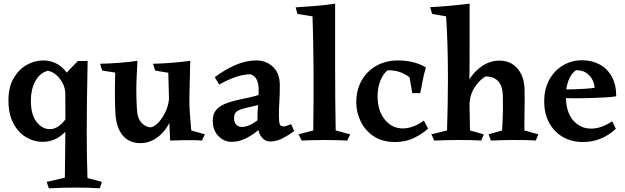

<svg xmlns="http://www.w3.org/2000/svg" viewBox="-20 -765 3399 1045"><path d="M457 -433Q455 -329 453.5 -234Q452 -139 452 -49Q452 20 453 77.5Q454 135 456 204L535 225L523 260Q496 258 466 257Q436 256 391 256Q360 256 318.5 257Q277 258 246 260L234 225L333 202Q334 114 335 31Q336 -52 336 -138Q336 -200 335.5 -257Q335 -314 334 -360Q355 -382 368.5 -396.5Q382 -411 404 -433ZM214 -436Q268 -436 308.5 -405.5Q349 -375 368 -320L336 -252Q335 -285 321 -312.5Q307 -340 285 -358Q263 -376 240 -380Q195 -367 171.5 -322Q148 -277 148 -219Q148 -140 179.5 -101Q211 -62 251 -62Q289 -62 324.5 -101Q360 -140 374 -208L402 -163Q376 -86 327 -39.5Q278 7 211 7Q165 7 122.5 -18Q80 -43 53 -93Q26 -143 26 -219Q26 -291 54 -339Q82 -387 125 -411.5Q168 -436 214 -436Z M743 14Q682 14 647 -29Q612 -72 608 -151Q606 -186 605.5 -239Q605 -292 607 -370L536 -381L525 -418Q575 -419 628.5 -423Q682 -427 728 -434Q726 -390 724 -351.5Q722 -313 722 -270.5Q722 -228 725 -175Q727 -121 750.5 -96.5Q774 -72 802 -72Q823 -77 846 -102.5Q869 -128 885 -166.5Q901 -205 901 -248L927 -177Q921 -128 895.5 -84Q870 -40 830.5 -13Q791 14 743 14ZM906 0Q905 -37 903 -67Q901 -97 902 -145L896 -369L824 -381L813 -418Q864 -419 917 -423.5Q970 -428 1016 -434Q1015 -426 1014.5 -403Q1014 -380 1013.5 -350Q1013 -320 1012 -290Q1011 -260 1011 -237Q1011 -214 1011 -207Q1011 -173 1014 -140.5Q1017 -108 1021 -55L1095 -34L1079 0Q1052 -2 1032 -2Q1012 -2 976 -2Q962 -2 941 -1Q920 0 906 0Z M1375 -436Q1429 -436 1466 -401Q1503 -366 1503 -302Q1503 -248 1500.5 -211.5Q1498 -175 1498 -139Q1498 -105 1502 -91Q1506 -77 1522 -77Q1530 -77 1540.5 -80.5Q1551 -84 1565 -89L1581 -51Q1551 -29 1517.5 -12Q1484 5 1452 5Q1419 5 1400 -24Q1381 -53 1381 -103Q1381 -151 1384.5 -196Q1388 -241 1388 -274Q1388 -308 1377.5 -331Q1367 -354 1342 -361Q1298 -359 1257 -344Q1216 -329 1173 -305L1149 -345Q1204 -386 1261 -411Q1318 -436 1375 -436ZM1447 -269 1398 -197Q1373 -191 1352.5 -185.5Q1332 -180 1316 -177Q1283 -169 1268.5 -158.5Q1254 -148 1254 -121Q1254 -99 1266 -86.5Q1278 -74 1298 -74Q1325 -74 1360 -95.5Q1395 -117 1424 -151L1434 -105Q1416 -83 1386 -57Q1356 -31 1318.5 -12Q1281 7 1240 7Q1200 7 1169 -24Q1138 -55 1138 -109Q1138 -147 1158.5 -169Q1179 -191 1215.5 -204Q1252 -217 1301 -227Q1335 -233 1371 -243Q1407 -253 1447 -269Z M1804 -745Q1804 -575 1804 -396.5Q1804 -218 1807 -55L1886 -34L1870 0Q1845 -1 1819.5 -2Q1794 -3 1747 -3Q1704 -3 1677 -2Q1650 -1 1622 0L1605 -34L1685 -55Q1686 -135 1686.5 -220Q1687 -305 1686.5 -387.5Q1686 -470 1684.5 -544Q1683 -618 1681 -676L1599 -689L1589 -725Q1612 -727 1647.5 -729Q1683 -731 1724 -735Q1765 -739 1804 -745Z M2310 -65Q2279 -37 2234 -14.5Q2189 8 2131 8Q2060 8 2013 -24Q1966 -56 1942.5 -105.5Q1919 -155 1919 -207Q1919 -274 1947.5 -325.5Q1976 -377 2027.5 -406.5Q2079 -436 2146 -436Q2189 -436 2226.5 -427Q2264 -418 2298 -398Q2285 -354 2279.5 -321Q2274 -288 2267 -258H2224L2209 -344Q2157 -385 2088 -382Q2061 -357 2048 -319.5Q2035 -282 2035 -242Q2035 -163 2074 -114.5Q2113 -66 2173 -66Q2199 -66 2229.5 -77Q2260 -88 2287 -109Z M2536 -745Q2536 -686 2536 -621.5Q2536 -557 2536 -494Q2536 -431 2535.5 -376.5Q2535 -322 2534 -282L2538 -55L2613 -34L2599 0Q2569 -2 2539.5 -2.5Q2510 -3 2472 -3Q2436 -3 2404.5 -2Q2373 -1 2343 0L2328 -34L2413 -55Q2415 -117 2416.5 -189Q2418 -261 2418 -335Q2418 -433 2415.5 -518Q2413 -603 2408 -676L2332 -689L2321 -726Q2366 -728 2422 -733Q2478 -738 2536 -745ZM2698 -435Q2759 -435 2796 -392.5Q2833 -350 2835 -280Q2836 -254 2835.5 -216Q2835 -178 2834.5 -136Q2834 -94 2834 -55L2910 -34L2896 0Q2870 -2 2839.5 -2.5Q2809 -3 2772 -3Q2737 -3 2708 -2Q2679 -1 2652 0L2639 -34L2713 -55Q2715 -92 2716 -118.5Q2717 -145 2717.5 -171.5Q2718 -198 2717 -234Q2717 -295 2692.5 -322Q2668 -349 2623 -349Q2589 -330 2562 -287.5Q2535 -245 2535 -186L2500 -230Q2505 -283 2533 -330Q2561 -377 2604.5 -406Q2648 -435 2698 -435Z M3149 -437Q3202 -437 3244 -414Q3286 -391 3310 -347.5Q3334 -304 3334 -241Q3312 -237 3277 -235Q3242 -233 3200.5 -231.5Q3159 -230 3119 -230Q3082 -230 3054.5 -231Q3027 -232 3023 -233V-278Q3031 -278 3054 -278Q3077 -278 3107 -279Q3137 -280 3166 -282Q3195 -284 3216 -287Q3216 -306 3205.5 -328.5Q3195 -351 3173 -367Q3151 -383 3115 -383Q3088 -364 3074 -326.5Q3060 -289 3060 -244Q3060 -155 3099.5 -110Q3139 -65 3197 -65Q3253 -65 3312 -105L3332 -64Q3255 8 3152 8Q3091 8 3043.5 -19.5Q2996 -47 2969 -96.5Q2942 -146 2942 -213Q2942 -281 2969.5 -331Q2997 -381 3044 -409Q3091 -437 3149 -437Z"/></svg>

Font: Ruwudu SemiBold
Style: Regular
Weight: 600
Designer: Becca Hirsbrunner Spalinger
Foundry: SIL International
Version: Version 3.000